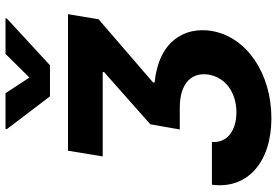

<svg xmlns="http://www.w3.org/2000/svg" viewBox="-174 -638 1004 696"><g transform="rotate(-90 328.0 -290.0)"><path d="M161.6 -23.8H6.4C-10.7 105.5 88.4 191.8 247.5 191.8C408.4 191.8 542.3 103.3 563.9 -25.2C579.5 -122.2 527.7 -216.6 377.1 -231.5V-237.2L606.2 -434.7L624.6 -545.5H129.6L109 -419.7H414.8V-414.8L225.5 -247.2L206.7 -140.3H285.5C376.1 -140.3 415.1 -95.9 405.5 -35.5C394.9 25.9 339.8 65 269.2 65C202.4 65 156.6 31.2 161.6 -23.8ZM208.1 -767 326.7 -610.8H439.3L608.7 -767L609.4 -772H480.5L394.9 -685.4L338.1 -772H208.8Z"/></g></svg>

Font: Margiela Sans
Style: Bold Italic
Weight: 700
Italic angle: -9.39999°
Designer: Stefan Endress, Andreas Faust
Version: Version 1.100;FEAKit 1.0